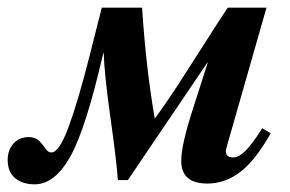

<svg xmlns="http://www.w3.org/2000/svg" viewBox="-68 -469 755 500"><path d="M615 -135 637 -122Q597 -51 557.5 -21Q518 9 472 9Q404 9 404 -50Q404 -91 433 -181L473 -306H472L265 0H239Q235 -54 219.5 -163.5Q204 -273 202 -331H201Q156 -135 115.5 -62Q75 11 22 11Q-9 11 -28.5 -5Q-48 -21 -48 -53Q-48 -78 -33 -95Q-18 -112 7 -112Q24 -112 34 -102Q44 -92 50.5 -82Q57 -72 66 -72Q86 -72 110.5 -138Q135 -204 165 -322.5Q195 -441 197 -449H302Q312 -294 335 -160Q363 -198 392 -242.5Q421 -287 461 -350Q501 -413 525 -449H626L544 -162Q520 -80 520 -76Q520 -59 539 -59Q553 -59 570 -75Q587 -91 615 -135Z"/></svg>

Font: STIX MathJax Alphabets
Style: Bold Italic
Weight: 700
Italic angle: -16.33°
Designer: MicroPress Inc., with final additions and corrections provided by Coen Hoffman, Elsevier (retired)
Version: Version 1.1.1